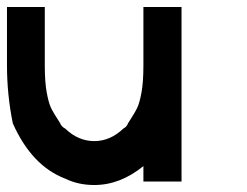

<svg xmlns="http://www.w3.org/2000/svg" viewBox="-20 -520 707 550"><path d="M390.8 -44.2Q324.2 10 250 10Q204.2 10 166.7 -8.3Q70.8 -45 16.7 -166.7Q0 -248.3 0 -333.3V-500H108.3V-333.3Q108.3 -285 113.8 -255.4Q119.2 -225.8 125.8 -211.7Q132.5 -197.5 152.5 -166.7Q155.8 -157.5 166.7 -151.7Q204.2 -115.8 250 -115.8Q295.8 -115.8 333.3 -151.7Q343.3 -156.7 346.7 -166.7Q366.7 -197.5 373.3 -211.7Q380 -225.8 385.4 -255.4Q390.8 -285 390.8 -333.3V-500H500V0H390.8Z"/></svg>

Font: 0xA000-Mono
Style: Mono-Bold
Weight: 700
Version: Version 0.1